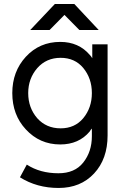

<svg xmlns="http://www.w3.org/2000/svg" viewBox="-20 -720 623 953"><path d="M130 -571H226L300 -646L374 -571H470L349 -700H252ZM281 -433Q351 -433 393 -383Q436 -331 436 -258Q436 -185 393 -133Q351 -83 281 -83Q210 -83 165 -133Q120 -185 120 -258Q120 -330 165 -382Q210 -433 281 -433ZM279 -512Q176 -512 108 -438Q41 -365 41 -258Q41 -150 108 -78Q177 -3 279 -3Q371 -3 425 -67Q427 -71 430 -75Q433 -79 436 -82V-44Q436 33 393 87Q351 140 270 140Q179 140 113 97L79 160Q163 213 271 213Q380 213 447 141Q514 69 514 -48V-500H438V-431Q435 -436 432 -440Q429 -444 426 -447Q371 -512 279 -512Z"/></svg>

Font: Unageo
Style: Regular
Weight: 400
Designer: Richard Sepsi
Foundry: Richard Sepsi
Version: Version 2.000